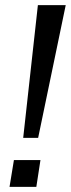

<svg xmlns="http://www.w3.org/2000/svg" viewBox="-20 -725 275 745"><path d="M70 -190 127 -705H235L128 -190ZM17 0 34 -104H137L121 0Z"/></svg>

Font: Nunito Sans 10pt Condensed Medium
Style: Italic
Weight: 500
Width: 3
Italic angle: -9°
Designer: Vernon Adams
Foundry: Vernon Adams
Version: Version 3.101;gftools[0.9.27]